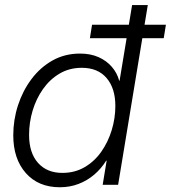

<svg xmlns="http://www.w3.org/2000/svg" viewBox="-20 -748 691 777"><path d="M222.2 9.8Q135.3 9.8 84.5 -47.6Q33.7 -105 33.7 -200.7Q33.7 -262.7 52.7 -321.5Q71.8 -380.4 107.2 -427.7Q142.6 -475.1 192.4 -503.2Q242.2 -531.2 304.2 -531.2Q346.2 -531.2 378.7 -516.8Q411.1 -502.4 432.6 -477.5Q454.1 -452.6 462.4 -421.4H463.9L514.6 -727.5H578.1L458 0H395.5L411.6 -97.7H409.7Q389.6 -65.4 361.3 -41.3Q333 -17.1 297.9 -3.7Q262.7 9.8 222.2 9.8ZM232.4 -48.3Q282.7 -48.3 322.5 -71.5Q362.3 -94.7 389.9 -134Q417.5 -173.3 432.1 -221.4Q446.8 -269.5 446.8 -319.3Q446.8 -390.6 411.4 -432.1Q376 -473.6 311 -473.6Q260.7 -473.6 221.2 -450.2Q181.6 -426.8 154.1 -387.7Q126.5 -348.6 112.1 -300.5Q97.7 -252.4 97.7 -202.1Q97.7 -129.4 133.8 -88.9Q169.9 -48.3 232.4 -48.3ZM343.8 -593.3 352.5 -647.9H651.4L642.6 -593.3Z"/></svg>

Font: Inter 28pt Light
Style: Italic
Weight: 300
Italic angle: -9.3988°
Designer: Rasmus Andersson
Foundry: rsms
Version: Version 4.001;git-66647c0bb